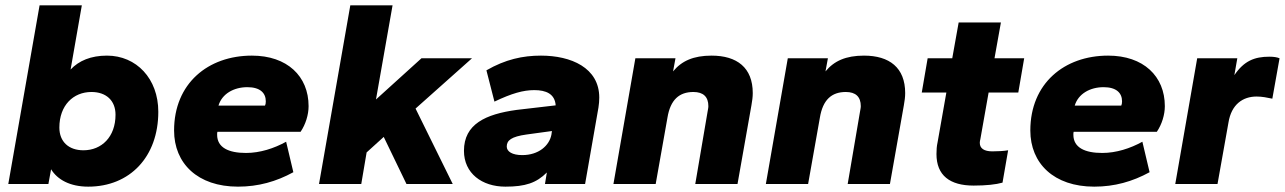

<svg xmlns="http://www.w3.org/2000/svg" viewBox="-20 -688 4805 718"><path d="M310 10C466 10 572 -102 572 -270C572 -394 490 -480 380 -480C320 -480 275 -461 244 -428L286 -668H128L11 0H161L171 -55C195 -16 242 10 310 10ZM292 -126C237 -126 202 -158 202 -211C202 -294 254 -344 322 -344C377 -344 412 -312 412 -259C412 -176 360 -126 292 -126Z M870 10C946 10 1013 -9 1077 -44L1050 -158C1005 -133 952 -116 900 -116C835 -116 792 -136 792 -184C792 -189 792 -192 793 -195H1104C1123 -223 1134 -259 1134 -291C1134 -403 1054 -480 922 -480C758 -480 631 -376 631 -200C631 -77 719 10 870 10ZM905 -362C952 -362 974 -341 974 -309C974 -302 973 -297 971 -293H797C810 -337 854 -362 905 -362Z M1673 0 1534 -282 1745 -470H1556L1386 -316L1448 -668H1290L1173 0H1331L1351 -118L1415 -176L1500 0Z M1870 10C1945 10 1986 -4 2025 -43L2018 0H2168L2218 -286C2220 -299 2221 -311 2221 -323C2221 -435 2115 -480 2003 -480C1935 -480 1870 -466 1799 -425L1829 -308C1894 -339 1937 -351 1978 -351C2022 -351 2055 -337 2058 -294L1912 -277C1796 -261 1715 -224 1715 -124C1715 -40 1782 10 1870 10ZM1933 -108C1896 -108 1875 -121 1875 -140C1875 -163 1892 -177 1949 -185L2044 -198L2042 -184C2034 -143 1994 -108 1933 -108Z M2738 0 2790 -294C2793 -311 2795 -325 2795 -340C2795 -435 2736 -480 2641 -480C2573 -480 2529 -460 2497 -421L2506 -470H2356L2274 0H2432L2476 -248C2487 -315 2520 -344 2573 -344C2610 -344 2629 -326 2629 -291C2629 -284 2627 -277 2626 -270L2580 0Z M3308 0 3360 -294C3363 -311 3365 -325 3365 -340C3365 -435 3306 -480 3211 -480C3143 -480 3099 -460 3067 -421L3076 -470H2926L2844 0H3002L3046 -248C3057 -315 3090 -344 3143 -344C3180 -344 3199 -326 3199 -291C3199 -284 3197 -277 3196 -270L3150 0Z M3621 6C3668 6 3704 2 3729 -5L3750 -126C3734 -123 3708 -122 3691 -122C3660 -122 3644 -133 3644 -154C3644 -159 3645 -163 3646 -167L3677 -342H3788L3810 -470H3699L3723 -604H3565L3541 -470H3449L3427 -342H3519L3486 -155C3483 -142 3482 -127 3482 -112C3482 -32 3532 6 3621 6Z M4072 10C4148 10 4215 -9 4279 -44L4252 -158C4207 -133 4154 -116 4102 -116C4037 -116 3994 -136 3994 -184C3994 -189 3994 -192 3995 -195H4306C4325 -223 4336 -259 4336 -291C4336 -403 4256 -480 4124 -480C3960 -480 3833 -376 3833 -200C3833 -77 3921 10 4072 10ZM4107 -362C4154 -362 4176 -341 4176 -309C4176 -302 4175 -297 4173 -293H3999C4012 -337 4056 -362 4107 -362Z M4533 0 4574 -230C4585 -298 4628 -327 4679 -327C4700 -327 4719 -323 4738 -319L4765 -470C4756 -474 4743 -476 4727 -476C4671 -476 4632 -460 4596 -407L4607 -470H4457L4375 0Z"/></svg>

Font: Celebes ExtraBold
Style: Italic
Weight: 800
Italic angle: -10°
Designer: Anugrah Pasau
Foundry: Lafontype
Version: Version 1.000